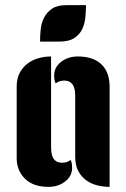

<svg xmlns="http://www.w3.org/2000/svg" viewBox="-20 -728 492 748"><path d="M273 -352Q273 -364 271.5 -375Q270 -386 265.5 -394.5Q261 -403 252.5 -408.5Q244 -414 229 -414Q221 -414 212.5 -411.5Q204 -409 197 -403Q193 -411 192 -418.5Q191 -426 191 -434Q191 -466 218 -487Q245 -508 283 -508Q343 -508 375 -477.5Q407 -447 407 -390V0Q384 0 360.5 -5.5Q337 -11 317.5 -24.5Q298 -38 285.5 -60.5Q273 -83 273 -118ZM179 -156Q179 -144 180.5 -133Q182 -122 186.5 -113.5Q191 -105 199.5 -99.5Q208 -94 223 -94Q231 -94 239.5 -96.5Q248 -99 255 -105Q259 -97 260 -89.5Q261 -82 261 -74Q261 -42 234 -21Q207 0 169 0Q109 0 77 -32Q45 -64 45 -112V-390Q45 -423 57.5 -445.5Q70 -468 89.5 -482Q109 -496 132.5 -502Q156 -508 179 -508ZM136 -566Q136 -588 138.5 -613Q141 -638 151.5 -659Q162 -680 182.5 -694Q203 -708 239 -708H315Q315 -685 312.5 -660Q310 -635 300 -614Q290 -593 269 -579.5Q248 -566 212 -566Z"/></svg>

Font: Kenia
Style: Regular
Weight: 400
Designer: Julia Petretta
Foundry: Julia Petretta
Version: Version 1.001